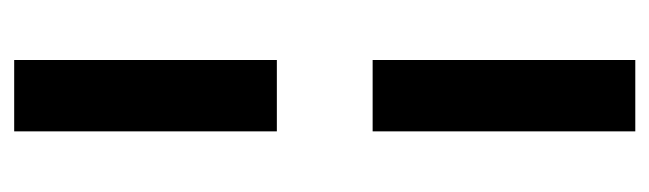

<svg xmlns="http://www.w3.org/2000/svg" viewBox="-344 -471 920 272"><g transform="rotate(-90 116.0 -335.0)"><path d="M65.9 -774.9H167V-402.8H65.9ZM65.9 105V-267.1H167V105Z"/></g></svg>

Font: LT Wave Text Bold
Style: Regular
Weight: 700
Designer: Daniel Lyons
Version: Version 2.5 (Glyphs App)